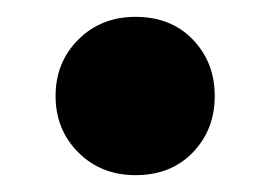

<svg xmlns="http://www.w3.org/2000/svg" viewBox="-20 -391 321 228"><path d="M46 -277Q46 -317 73 -344Q100 -371 141 -371Q183 -371 209 -344Q235 -317 235 -277Q235 -237 209 -210Q183 -183 141 -183Q100 -183 73 -210Q46 -237 46 -277Z"/></svg>

Font: Mona Sans Expanded ExtraBold
Style: Regular
Weight: 800
Width: 7
Designer: Deni Anggara
Foundry: GitHub
Version: Version 1.001; ttfautohint (v1.8.4.7-5d5b);gftools[0.9.33]